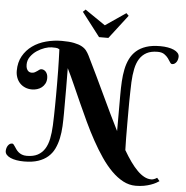

<svg xmlns="http://www.w3.org/2000/svg" viewBox="-95 -993 1114 1153"><g transform="rotate(5 462.5 -416.0)"><path d="M242.2 -469.2Q242.2 -513.7 241.5 -550.8Q240.7 -587.9 240 -615.5Q239.3 -643.1 238.5 -659.2Q237.8 -675.3 237.8 -678.2Q228 -685.1 215.6 -685.5Q203.1 -686 190.9 -686Q173.8 -686 149.9 -678Q126 -669.9 103.5 -655Q81.1 -640.1 65.4 -618.4Q49.8 -596.7 49.8 -569.8Q49.8 -554.2 54 -544.9Q58.1 -535.6 63.7 -531Q69.3 -526.4 75 -525.1Q80.6 -523.9 83 -523.9Q95.2 -523.9 103 -528.1Q110.8 -532.2 117.2 -536.9Q123.5 -541.5 129.2 -545.7Q134.8 -549.8 142.1 -549.8Q147.9 -549.8 154.5 -547.1Q161.1 -544.4 166.7 -538.6Q172.4 -532.7 176.3 -523.2Q180.2 -513.7 180.2 -500Q180.2 -480.5 172.6 -466.3Q165 -452.1 153.1 -442.6Q141.1 -433.1 125.7 -428.5Q110.4 -423.8 95.2 -423.8Q71.8 -423.8 53 -431.9Q34.2 -439.9 21 -454.1Q7.8 -468.3 1 -487.3Q-5.9 -506.3 -5.9 -527.8Q-5.9 -578.6 15.4 -616.5Q36.6 -654.3 72 -679.7Q107.4 -705.1 153.6 -717.5Q199.7 -730 249 -730Q293.5 -730 322.3 -724.1Q351.1 -718.3 369.1 -708.5Q387.2 -698.7 397.5 -685.3Q407.7 -671.9 415 -657.2Q444.8 -596.7 472.9 -538.1Q501 -479.5 527.1 -423.8Q553.2 -368.2 577.9 -316.7Q602.5 -265.1 626 -219.2V-289.1V-439.9Q626 -480.5 628.2 -519.3Q630.4 -558.1 637.5 -592.5Q644.5 -627 658.7 -655.8Q672.9 -684.6 696.5 -705.6Q720.2 -726.6 755.4 -738.3Q790.5 -750 839.8 -750Q864.7 -750 885.7 -746.3Q906.7 -742.7 922.1 -735.8Q937.5 -729 946.3 -719Q955.1 -709 955.1 -696.8Q955.1 -689 952.9 -680.4Q950.7 -671.9 946.3 -665Q941.9 -658.2 935.3 -653.6Q928.7 -648.9 919.9 -648.9Q912.6 -648.9 906.5 -659.2Q900.4 -669.4 891.4 -681.9Q882.3 -694.3 867.4 -704.6Q852.5 -714.8 827.1 -714.8Q787.6 -714.8 761.5 -700.9Q735.4 -687 719.2 -661.6Q703.1 -636.2 695.6 -599.9Q688 -563.5 686 -519Q685.1 -488.3 684.3 -459.2Q683.6 -430.2 683.3 -400.4Q683.1 -370.6 683.1 -338.6Q683.1 -306.6 683.1 -270Q683.1 -218.3 683.6 -177.2Q684.1 -136.2 685.1 -109.9Q707 -72.3 728.5 -42.2Q750 -12.2 770.8 8.5Q791.5 29.3 812.5 40.5Q833.5 51.8 855 51.8Q861.8 51.8 868.2 49.8Q874.5 47.9 879.4 45.4Q884.8 43 890.1 39.1L905.8 58.1Q898.9 63 886.5 69.8Q874 76.7 856.2 83Q838.4 89.4 815.4 93.8Q792.5 98.1 765.1 98.1Q725.6 98.1 689.2 78.9Q652.8 59.6 619.1 25.9Q585.4 -7.8 554.7 -53Q523.9 -98.1 495.4 -149.9Q466.8 -201.7 440.4 -257.8Q414.1 -314 389.4 -368.9Q364.7 -423.8 342 -475.3Q319.3 -526.9 297.9 -569.8Q297.9 -541.5 298.3 -511.2Q298.8 -481 298.8 -450.2V-298.8Q298.8 -258.3 296.9 -219.7Q294.9 -181.2 287.6 -146.7Q280.3 -112.3 266.4 -83.3Q252.4 -54.2 228.5 -33.2Q204.6 -12.2 169.4 -0.5Q134.3 11.2 85 11.2Q60.1 11.2 39.1 7.6Q18.1 3.9 2.7 -2.9Q-12.7 -9.8 -21.2 -19.5Q-29.8 -29.3 -29.8 -42Q-29.8 -49.8 -27.6 -58.3Q-25.4 -66.9 -21 -73.7Q-16.6 -80.6 -10.3 -85.2Q-3.9 -89.8 4.9 -89.8Q9.8 -89.8 13.9 -85Q18.1 -80.1 22.7 -72.8Q27.3 -65.4 33.4 -56.9Q39.6 -48.3 48.1 -41Q56.6 -33.7 68.8 -28.8Q81.1 -23.9 98.1 -23.9Q137.7 -23.9 163.8 -37.8Q189.9 -51.8 206.1 -77.4Q222.2 -103 229.5 -139.2Q236.8 -175.3 238.8 -220.2Q240.2 -251 240.7 -279.8Q241.2 -308.6 241.7 -338.4Q242.2 -368.2 242.2 -400.4Q242.2 -432.6 242.2 -469.2ZM468.8 -772 358.9 -915 374 -929.7 497.1 -845.7 620.1 -929.7 634.8 -915 524.9 -772Z"/></g></svg>

Font: Berkshire Swash
Style: Regular
Weight: 400
Designer: Astigmatic (AOETI)
Foundry: Astigmatic (AOETI)
Version: Version 1.001